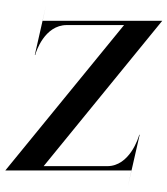

<svg xmlns="http://www.w3.org/2000/svg" viewBox="-64 -656 644 739"><path d="M560.5 -576H100L113.5 -636.5L70 -444.5L71.5 -444C74 -456 107.5 -559.5 193 -559.5H413.5L-43.5 0H442L428 62.5L473.5 -137L472 -137.5C469 -125 434.5 -16.5 349 -16.5H104Z"/></svg>

Font: Beautique Display Thin
Style: Bold
Weight: 500
Italic angle: -12°
Designer: Nhat-Quang Ngo
Version: Version 1.100;Glyphs 3.2.3 (3260)